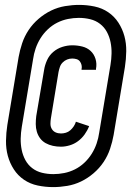

<svg xmlns="http://www.w3.org/2000/svg" viewBox="-20 -732 540 784"><path d="M197 32Q165 32 134 25.5Q103 19 78 2Q53 -15 36.5 -40.5Q20 -66 12 -95.5Q4 -125 4.5 -157.5Q5 -190 10 -222L56 -499Q61 -527 70.5 -555.5Q80 -584 97 -609.5Q114 -635 138 -655.5Q162 -676 189 -689Q216 -702 245.5 -707Q275 -712 303 -712Q335 -712 366 -705.5Q397 -699 422 -682Q447 -665 463.5 -639.5Q480 -614 488 -584.5Q496 -555 495.5 -522.5Q495 -490 490 -458L444 -181Q439 -153 429.5 -124.5Q420 -96 403 -70.5Q386 -45 362 -24.5Q338 -4 311 9Q284 22 254.5 27Q225 32 197 32ZM198 -21Q220 -21 242.5 -25.5Q265 -30 286 -40.5Q307 -51 324.5 -67.5Q342 -84 354.5 -104Q367 -124 374.5 -146Q382 -168 385 -190L431 -466Q435 -490 435.5 -513.5Q436 -537 431.5 -559.5Q427 -582 416.5 -601.5Q406 -621 388.5 -634.5Q371 -648 348.5 -653.5Q326 -659 302 -659Q280 -659 257.5 -654.5Q235 -650 214 -639.5Q193 -629 175.5 -612.5Q158 -596 145.5 -576Q133 -556 125.5 -534Q118 -512 115 -490L69 -214Q65 -190 64.5 -166.5Q64 -143 68.5 -120.5Q73 -98 83.5 -78.5Q94 -59 111.5 -45.5Q129 -32 151.5 -26.5Q174 -21 198 -21ZM229 -133Q212 -133 196 -136.5Q180 -140 166.5 -147.5Q153 -155 144 -167Q135 -179 130.5 -194Q126 -209 126 -225.5Q126 -242 128 -258L160 -446Q163 -466 172 -486Q181 -506 197.5 -520Q214 -534 234.5 -540.5Q255 -547 275 -547Q296 -547 316 -542Q336 -537 350 -524Q364 -511 370 -491.5Q376 -472 372 -451V-447H313V-449Q315 -458 313 -466.5Q311 -475 306 -481.5Q301 -488 292.5 -490.5Q284 -493 275 -493Q264 -493 254 -489Q244 -485 236 -477Q228 -469 224.5 -458.5Q221 -448 219 -438L188 -250Q186 -238 186 -226.5Q186 -215 191.5 -205.5Q197 -196 207 -191.5Q217 -187 229 -187Q239 -187 249 -190Q259 -193 267 -200Q275 -207 281 -216Q287 -225 290 -235L344 -217Q337 -199 325.5 -183Q314 -167 298.5 -155.5Q283 -144 264.5 -138.5Q246 -133 229 -133Z"/></svg>

Font: Iosevka SS18 Medium
Style: Italic
Weight: 500
Italic angle: -9°
Monospace: yes
Designer: Belleve Invis
Foundry: Belleve Invis
Version: Version 25.1.1; ttfautohint (v1.8.4)